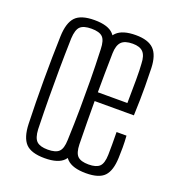

<svg xmlns="http://www.w3.org/2000/svg" viewBox="-115 -700 737 800"><g transform="rotate(20 253.5 -300.0)"><path d="M170 6Q110 6 85.5 -20Q61 -46 59 -106Q56 -199 56 -299.5Q56 -400 59 -494Q61 -554 85.5 -580Q110 -606 170 -606Q230 -606 254.5 -580Q279 -554 281 -494Q284 -401 284 -300Q284 -199 281 -106Q279 -46 254.5 -20Q230 6 170 6ZM170 -32Q205 -32 219.5 -46Q234 -60 235 -98Q238 -175 238.5 -237.5Q239 -300 238.5 -362Q238 -424 235 -501Q234 -540 219.5 -554Q205 -568 170 -568Q135 -568 120.5 -554Q106 -540 104 -501Q102 -424 101.5 -362Q101 -300 101.5 -237.5Q102 -175 104 -98Q106 -60 121 -46Q136 -32 170 -32ZM415 -199H459Q461 -172 461 -147Q461 -122 460 -101Q458 -44 434.5 -19Q411 6 353 6Q294 6 268.5 -19Q243 -44 241 -101Q239 -194 239 -299Q239 -404 241 -498Q243 -556 269 -581Q295 -606 353 -606Q408 -606 433 -581Q458 -556 460 -499Q461 -474 461.5 -418.5Q462 -363 459 -289H285Q285 -245 285.5 -199.5Q286 -154 287 -98Q288 -60 302.5 -46Q317 -32 351 -32Q385 -32 399.5 -46Q414 -60 415 -98Q416 -138 415 -199ZM353 -568Q318 -568 303 -552.5Q288 -537 287 -502Q286 -451 285.5 -410Q285 -369 285 -328H416Q417 -387 417 -432.5Q417 -478 415 -502Q414 -537 399.5 -552.5Q385 -568 353 -568Z"/></g></svg>

Font: Big Shoulders Display Light
Style: Regular
Weight: 300
Designer: Patric King
Foundry: XO Type Co
Version: Version 1.000; ttfautohint (v1.8.2)